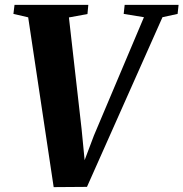

<svg xmlns="http://www.w3.org/2000/svg" viewBox="-20 -763 752 787"><path d="M200 4 95.5 -692 35 -706 39.5 -743H342L338.5 -705.5L262.5 -691.5L314.5 -233.5L331.5 -59L306.5 -52.5L365 -207.5L570 -692.5L487 -706L491 -743H712L708 -706L646 -692.5L336.5 3Z"/></svg>

Font: Merriweather 72pt ExtraBold
Style: Italic
Weight: 800
Italic angle: -7.8°
Version: Version 2.101